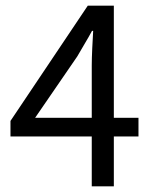

<svg xmlns="http://www.w3.org/2000/svg" viewBox="-20 -658 537 678"><path d="M104 -242 253 -459C271 -491 289 -519 305 -549H309C307 -515 304 -460 304 -427V-242ZM304 0H382V-176H469V-242H382V-638H290L17 -231V-176H304Z"/></svg>

Font: DAIFUKU Sans
Style: Regular
Weight: 400
Designer: Original font ‘Source Han Sans JP’ : Paul D. Hunt
Foundry: Daifuku
Version: Version 1.000